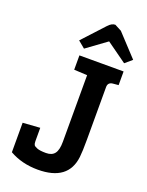

<svg xmlns="http://www.w3.org/2000/svg" viewBox="-166 -976 819 1070"><g transform="rotate(20 243.5 -440.5)"><path d="M393 -134Q376 13 196 13Q102 13 28 -29V-204L130 -211V-132Q130 -117 134 -110Q138 -103 155 -96.5Q172 -90 207.5 -90Q243 -90 259 -111.5Q275 -133 275 -181V-576L197 -580V-665H459V-584L426 -581Q397 -578 397 -550V-239Q397 -168 393 -134ZM208 -709 167 -743 285 -871Q306 -894 327 -894L367 -873L487 -744L446 -709L326 -795Z"/></g></svg>

Font: Bree Serif
Style: Regular
Weight: 400
Designer: Veronika Burian, Jos Scaglione
Foundry: TypeTogether
Version: Version 1.001